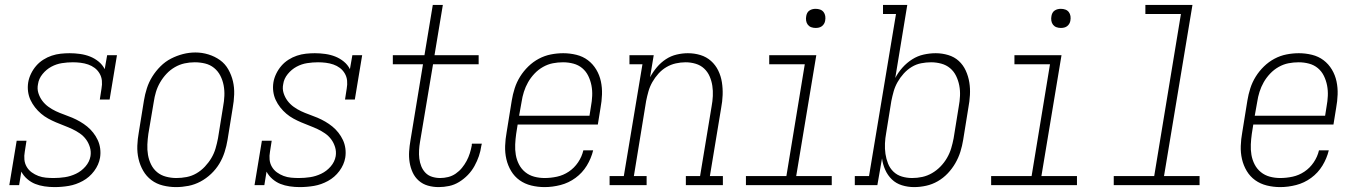

<svg xmlns="http://www.w3.org/2000/svg" viewBox="-20 -755 5540 783"><path d="M202 8Q202 8 202 8Q202 8 202 8Q182 8 161.5 5Q141 2 123.5 -5Q106 -12 91 -25Q76 -38 67 -55L58 0H18L48 -181H88L81 -136Q78 -120 79.5 -104Q81 -88 89 -74.5Q97 -61 109.5 -52Q122 -43 136.5 -37.5Q151 -32 167 -30.5Q183 -29 199 -29Q222 -29 245 -32.5Q268 -36 290 -46.5Q312 -57 328.5 -76Q345 -95 349 -118Q352 -137 346.5 -155Q341 -173 330.5 -187Q320 -201 305.5 -211Q291 -221 275 -228.5Q259 -236 242 -242.5Q225 -249 208.5 -256Q192 -263 176.5 -271.5Q161 -280 147.5 -291.5Q134 -303 123 -317Q112 -331 104.5 -347Q97 -363 94.5 -381.5Q92 -400 95 -419Q98 -437 106.5 -454.5Q115 -472 127.5 -486.5Q140 -501 156.5 -511.5Q173 -522 191 -528Q209 -534 227.5 -536Q246 -538 264 -538Q285 -538 306.5 -535Q328 -532 347 -524.5Q366 -517 382 -504Q398 -491 407 -473L417 -530H457L427 -349H387L394 -394Q397 -410 395.5 -426Q394 -442 386 -455.5Q378 -469 366 -478Q354 -487 339.5 -492Q325 -497 309 -499Q293 -501 277 -501Q255 -501 232.5 -497.5Q210 -494 189.5 -483Q169 -472 153.5 -453Q138 -434 135 -412Q131 -393 136.5 -375.5Q142 -358 152.5 -344Q163 -330 177.5 -319.5Q192 -309 208 -301.5Q224 -294 241 -288Q258 -282 274.5 -275Q291 -268 306.5 -259Q322 -250 335.5 -239Q349 -228 360 -214Q371 -200 378.5 -184Q386 -168 388.5 -149.5Q391 -131 388 -112Q383 -83 364 -57.5Q345 -32 317.5 -17Q290 -2 261 3Q232 8 202 8Z M698 8Q671 8 644.5 1.5Q618 -5 597.5 -20.5Q577 -36 564 -58.5Q551 -81 545 -107Q539 -133 540 -160.5Q541 -188 546 -215L567 -345Q571 -370 579 -395Q587 -420 601 -442.5Q615 -465 634.5 -484.5Q654 -504 677.5 -516Q701 -528 726 -534.5Q751 -541 777 -541Q804 -541 830 -533Q856 -525 877 -510Q898 -495 911 -472Q924 -449 930 -423.5Q936 -398 935 -370Q934 -342 929 -315L908 -185Q904 -160 896 -135Q888 -110 874.5 -87.5Q861 -65 841 -46Q821 -27 797.5 -14.5Q774 -2 748.5 3Q723 8 698 8ZM699 -29Q720 -29 741 -33Q762 -37 781 -48Q800 -59 815.5 -75.5Q831 -92 842 -110.5Q853 -129 859 -149.5Q865 -170 869 -191L890 -321Q894 -342 895 -364Q896 -386 892 -407Q888 -428 878.5 -446.5Q869 -465 853 -478Q837 -491 816.5 -496Q796 -501 774 -501Q753 -501 732.5 -496.5Q712 -492 693 -481Q674 -470 659 -454Q644 -438 633 -419Q622 -400 616 -380Q610 -360 607 -339L585 -209Q582 -188 581 -166Q580 -144 583.5 -123.5Q587 -103 596 -84.5Q605 -66 620.5 -53Q636 -40 657 -34.5Q678 -29 699 -29Z M1202 8Q1202 8 1202 8Q1202 8 1202 8Q1182 8 1161.5 5Q1141 2 1123.5 -5Q1106 -12 1091 -25Q1076 -38 1067 -55L1058 0H1018L1048 -181H1088L1081 -136Q1078 -120 1079.5 -104Q1081 -88 1089 -74.5Q1097 -61 1109.5 -52Q1122 -43 1136.5 -37.5Q1151 -32 1167 -30.5Q1183 -29 1199 -29Q1222 -29 1245 -32.5Q1268 -36 1290 -46.5Q1312 -57 1328.5 -76Q1345 -95 1349 -118Q1352 -137 1346.5 -155Q1341 -173 1330.5 -187Q1320 -201 1305.5 -211Q1291 -221 1275 -228.5Q1259 -236 1242 -242.5Q1225 -249 1208.5 -256Q1192 -263 1176.5 -271.5Q1161 -280 1147.5 -291.5Q1134 -303 1123 -317Q1112 -331 1104.5 -347Q1097 -363 1094.5 -381.5Q1092 -400 1095 -419Q1098 -437 1106.5 -454.5Q1115 -472 1127.5 -486.5Q1140 -501 1156.5 -511.5Q1173 -522 1191 -528Q1209 -534 1227.5 -536Q1246 -538 1264 -538Q1285 -538 1306.5 -535Q1328 -532 1347 -524.5Q1366 -517 1382 -504Q1398 -491 1407 -473L1417 -530H1457L1427 -349H1387L1394 -394Q1397 -410 1395.5 -426Q1394 -442 1386 -455.5Q1378 -469 1366 -478Q1354 -487 1339.5 -492Q1325 -497 1309 -499Q1293 -501 1277 -501Q1255 -501 1232.5 -497.5Q1210 -494 1189.5 -483Q1169 -472 1153.5 -453Q1138 -434 1135 -412Q1131 -393 1136.5 -375.5Q1142 -358 1152.5 -344Q1163 -330 1177.5 -319.5Q1192 -309 1208 -301.5Q1224 -294 1241 -288Q1258 -282 1274.5 -275Q1291 -268 1306.5 -259Q1322 -250 1335.5 -239Q1349 -228 1360 -214Q1371 -200 1378.5 -184Q1386 -168 1388.5 -149.5Q1391 -131 1388 -112Q1383 -83 1364 -57.5Q1345 -32 1317.5 -17Q1290 -2 1261 3Q1232 8 1202 8Z M1769 8Q1746 8 1725 2Q1704 -4 1688 -18Q1672 -32 1663 -51.5Q1654 -71 1650.5 -93Q1647 -115 1648.5 -137.5Q1650 -160 1654 -183L1705 -493H1582V-530H1711L1745 -735H1786L1752 -530H1932V-493H1746L1693 -177Q1690 -160 1689 -142.5Q1688 -125 1690 -108.5Q1692 -92 1698 -77Q1704 -62 1715 -50.5Q1726 -39 1742 -34Q1758 -29 1775 -29Q1791 -29 1807.5 -33Q1824 -37 1838.5 -47Q1853 -57 1864 -70.5Q1875 -84 1883 -99Q1891 -114 1896 -130Q1901 -146 1904 -162Q1904 -164 1904 -166Q1904 -168 1905 -169H1945Q1944 -167 1944 -165Q1944 -163 1943 -161Q1940 -139 1933 -118.5Q1926 -98 1915 -78Q1904 -58 1888 -41.5Q1872 -25 1852.5 -13Q1833 -1 1811.5 3.5Q1790 8 1769 8Z M2201 8Q2173 8 2146.5 1.5Q2120 -5 2099 -20Q2078 -35 2064.5 -57.5Q2051 -80 2045 -106Q2039 -132 2040 -160Q2041 -188 2046 -215L2067 -345Q2071 -370 2079 -395Q2087 -420 2101 -442.5Q2115 -465 2134.5 -484Q2154 -503 2177.5 -515.5Q2201 -528 2226.5 -533Q2252 -538 2277 -538Q2304 -538 2330.5 -531.5Q2357 -525 2377.5 -509.5Q2398 -494 2411.5 -471.5Q2425 -449 2430.5 -423Q2436 -397 2435 -369.5Q2434 -342 2429 -315L2418 -247H2091L2085 -209Q2082 -188 2081 -166Q2080 -144 2083.5 -123.5Q2087 -103 2096.5 -84.5Q2106 -66 2122 -53Q2138 -40 2158.5 -34.5Q2179 -29 2201 -29Q2226 -29 2251.5 -34.5Q2277 -40 2299.5 -55Q2322 -70 2337.5 -93Q2353 -116 2359 -142H2399Q2391 -109 2373 -79.5Q2355 -50 2327 -29.5Q2299 -9 2266 -0.5Q2233 8 2201 8ZM2384 -283 2390 -321Q2394 -342 2395 -364Q2396 -386 2392 -406.5Q2388 -427 2379 -445.5Q2370 -464 2354.5 -477Q2339 -490 2318.5 -495.5Q2298 -501 2276 -501Q2255 -501 2234.5 -497Q2214 -493 2194.5 -482Q2175 -471 2159.5 -454.5Q2144 -438 2133.5 -419.5Q2123 -401 2116.5 -380.5Q2110 -360 2107 -339L2097 -283Z M2466 0V-37H2524L2600 -493H2547V-530H2646L2631 -440Q2643 -462 2659 -481Q2675 -500 2695.5 -513.5Q2716 -527 2739.5 -532.5Q2763 -538 2785 -538Q2812 -538 2836.5 -530.5Q2861 -523 2879.5 -506.5Q2898 -490 2909 -467.5Q2920 -445 2924 -419.5Q2928 -394 2927 -367.5Q2926 -341 2921 -315L2875 -37H2928V0H2777V-37H2835L2882 -321Q2886 -342 2887 -363.5Q2888 -385 2885 -405Q2882 -425 2874 -443.5Q2866 -462 2851.5 -475.5Q2837 -489 2817 -495Q2797 -501 2776 -501Q2756 -501 2736 -496.5Q2716 -492 2698 -481.5Q2680 -471 2665.5 -455Q2651 -439 2640.5 -420.5Q2630 -402 2624.5 -382.5Q2619 -363 2615 -343L2565 -37H2617V0Z M3022 0V-37H3187L3262 -493H3117V-530H3309L3227 -37H3372V0ZM3306 -641Q3297 -641 3288.5 -644Q3280 -647 3274.5 -654Q3269 -661 3267.5 -670.5Q3266 -680 3268 -690Q3269 -696 3272 -702Q3275 -708 3281 -712Q3287 -716 3293.5 -717.5Q3300 -719 3306 -719Q3316 -719 3324.5 -716Q3333 -713 3338.5 -706Q3344 -699 3345.5 -689.5Q3347 -680 3345 -670Q3344 -664 3340.5 -658Q3337 -652 3331.5 -648Q3326 -644 3319.5 -642.5Q3313 -641 3306 -641Z M3708 8Q3682 8 3658 0.5Q3634 -7 3617 -23.5Q3600 -40 3590 -62.5Q3580 -85 3577 -109L3558 0H3466V-37H3524L3634 -698H3581V-735H3680L3631 -437Q3643 -460 3660.5 -479.5Q3678 -499 3700 -513Q3722 -527 3747 -532.5Q3772 -538 3796 -538Q3822 -538 3847 -530.5Q3872 -523 3890 -506.5Q3908 -490 3918.5 -467Q3929 -444 3933 -419Q3937 -394 3935.5 -367.5Q3934 -341 3929 -315L3908 -185Q3904 -160 3896.5 -136Q3889 -112 3876 -89.5Q3863 -67 3845 -48Q3827 -29 3804.5 -16Q3782 -3 3757 2.5Q3732 8 3708 8ZM3700 -29Q3721 -29 3741.5 -33.5Q3762 -38 3781 -49Q3800 -60 3815.5 -76Q3831 -92 3842 -111Q3853 -130 3859 -150Q3865 -170 3869 -191L3890 -321Q3894 -342 3895 -364Q3896 -386 3892 -406.5Q3888 -427 3879 -445.5Q3870 -464 3854.5 -477Q3839 -490 3818.5 -495.5Q3798 -501 3777 -501Q3757 -501 3736.5 -497Q3716 -493 3698 -482Q3680 -471 3665.5 -455Q3651 -439 3640.5 -420.5Q3630 -402 3624.5 -382.5Q3619 -363 3615 -343L3594 -213Q3590 -192 3589 -170Q3588 -148 3591 -127.5Q3594 -107 3601.5 -88Q3609 -69 3623.5 -55Q3638 -41 3658 -35Q3678 -29 3700 -29Z M4022 0V-37H4187L4262 -493H4117V-530H4309L4227 -37H4372V0ZM4306 -641Q4297 -641 4288.5 -644Q4280 -647 4274.5 -654Q4269 -661 4267.5 -670.5Q4266 -680 4268 -690Q4269 -696 4272 -702Q4275 -708 4281 -712Q4287 -716 4293.5 -717.5Q4300 -719 4306 -719Q4316 -719 4324.5 -716Q4333 -713 4338.5 -706Q4344 -699 4345.5 -689.5Q4347 -680 4345 -670Q4344 -664 4340.5 -658Q4337 -652 4331.5 -648Q4326 -644 4319.5 -642.5Q4313 -641 4306 -641Z M4522 0V-37H4687L4796 -698H4651V-735H4843L4727 -37H4872V0Z M5201 8Q5173 8 5146.5 1.5Q5120 -5 5099 -20Q5078 -35 5064.5 -57.5Q5051 -80 5045 -106Q5039 -132 5040 -160Q5041 -188 5046 -215L5067 -345Q5071 -370 5079 -395Q5087 -420 5101 -442.5Q5115 -465 5134.5 -484Q5154 -503 5177.5 -515.5Q5201 -528 5226.5 -533Q5252 -538 5277 -538Q5304 -538 5330.5 -531.5Q5357 -525 5377.5 -509.5Q5398 -494 5411.5 -471.5Q5425 -449 5430.5 -423Q5436 -397 5435 -369.5Q5434 -342 5429 -315L5418 -247H5091L5085 -209Q5082 -188 5081 -166Q5080 -144 5083.5 -123.5Q5087 -103 5096.5 -84.5Q5106 -66 5122 -53Q5138 -40 5158.5 -34.5Q5179 -29 5201 -29Q5226 -29 5251.5 -34.5Q5277 -40 5299.5 -55Q5322 -70 5337.5 -93Q5353 -116 5359 -142H5399Q5391 -109 5373 -79.5Q5355 -50 5327 -29.5Q5299 -9 5266 -0.5Q5233 8 5201 8ZM5384 -283 5390 -321Q5394 -342 5395 -364Q5396 -386 5392 -406.5Q5388 -427 5379 -445.5Q5370 -464 5354.5 -477Q5339 -490 5318.5 -495.5Q5298 -501 5276 -501Q5255 -501 5234.5 -497Q5214 -493 5194.5 -482Q5175 -471 5159.5 -454.5Q5144 -438 5133.5 -419.5Q5123 -401 5116.5 -380.5Q5110 -360 5107 -339L5097 -283Z"/></svg>

Font: Iosevka Slab XLtObl
Style: Regular
Weight: 200
Italic angle: -9°
Monospace: yes
Designer: Belleve Invis
Foundry: Belleve Invis
Version: Version 11.1.1; ttfautohint (v1.8.3)